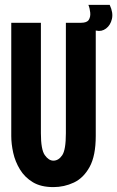

<svg xmlns="http://www.w3.org/2000/svg" viewBox="-20 -753 479 784"><path d="M198 11Q147 11 114 -9Q81 -29 61.5 -61Q42 -93 34 -129Q26 -165 26 -198V-660H147V-209Q147 -142 163 -119.5Q179 -97 198 -97Q219 -97 234 -119Q249 -141 249 -209V-660H371V-198Q371 -117 346 -71.5Q321 -26 281.5 -7.5Q242 11 198 11ZM373 -628 309 -639 311 -660Q335 -660 342.5 -672Q350 -684 348.5 -701Q347 -718 341 -733H428Q443 -701 437 -675.5Q431 -650 413 -636.5Q395 -623 373 -628Z"/></svg>

Font: Bricolage Grotesque 48pt Condensed SemiBold
Style: Regular
Weight: 600
Width: 3
Designer: Mathieu Triay
Foundry: Atelier Triay
Version: Version 1.000; ttfautohint (v1.8.4.7-5d5b);gftools[0.9.32]